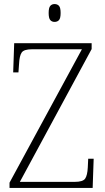

<svg xmlns="http://www.w3.org/2000/svg" viewBox="-20 -927 519 947"><path d="M27 0V-26L384 -684H138Q98 -684 87 -668Q76 -652 74 -612L71 -570H45L50 -714H432V-685L78 -30H349Q389 -30 400 -46Q411 -62 413 -101L415 -144H442L437 0ZM249 -819Q236 -819 228 -828Q220 -837 220 -863Q220 -889 228 -898Q236 -907 249 -907Q263 -907 271 -898Q279 -889 279 -863Q279 -837 271 -828Q263 -819 249 -819Z"/></svg>

Font: Noto Serif Tamil SemiCondensed ExtraLight
Style: Regular
Weight: 200
Width: 4
Designer: Indian Type Foundry, Tom Grace, and the Monotype Design Team
Foundry: Monotype Imaging Inc.
Version: Version 2.004; ttfautohint (v1.8.4.7-5d5b)